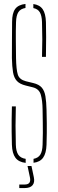

<svg xmlns="http://www.w3.org/2000/svg" viewBox="-20 -824 296 976"><path d="M110.5 4Q75 0 58.5 -22Q42 -44 40.5 -88Q39.5 -127 39.2 -156Q39 -185 39.2 -214.2Q39.5 -243.5 40.5 -283H60.5Q59 -234.5 59 -185.8Q59 -137 60.5 -88Q61.5 -54.5 73 -37.5Q84.5 -20.5 110.5 -16.5ZM150.5 3.5V-16.5Q174.5 -21 185 -38.2Q195.5 -55.5 196.5 -88Q197.5 -122.5 197.8 -147.8Q198 -173 197.5 -199.8Q197 -226.5 196.5 -266Q196 -312.5 187.5 -342.2Q179 -372 147.5 -380L111.5 -389Q80.5 -396.5 65.8 -412.5Q51 -428.5 46.2 -456.8Q41.5 -485 40.5 -529Q40 -567.5 40.8 -617.5Q41.5 -667.5 41.5 -713Q41.5 -757 57.2 -778.5Q73 -800 109.5 -804V-783.5Q84.5 -779.5 73.5 -762.5Q62.5 -745.5 61.5 -712Q60 -666.5 60.5 -620.8Q61 -575 61.5 -529Q62.5 -470.5 70.5 -445Q78.5 -419.5 111.5 -411L148.5 -402Q178.5 -395 192.5 -378.5Q206.5 -362 211 -334.2Q215.5 -306.5 216.5 -266Q217.5 -224.5 217.8 -198.2Q218 -172 217.8 -147.8Q217.5 -123.5 216.5 -88Q215 -44.5 199.2 -22.5Q183.5 -0.5 150.5 3.5ZM193.5 -535Q195 -579.5 195 -623.8Q195 -668 193.5 -712Q192.5 -744.5 182.5 -761.5Q172.5 -778.5 149.5 -783V-803.5Q182 -799 197 -777.2Q212 -755.5 213.5 -712Q214.5 -681.5 214.5 -635.8Q214.5 -590 213.5 -535ZM78 132V114H105Q123 114 129.5 104.8Q136 95.5 132 77L120 20H140L152 77Q157.5 103 145.5 117.5Q133.5 132 105 132Z"/></svg>

Font: Big Shoulders Stencil Display Thin Thin
Style: Regular
Weight: 250
Version: Version 2.001